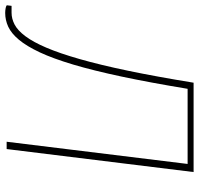

<svg xmlns="http://www.w3.org/2000/svg" viewBox="-71 -710 748 722"><g transform="rotate(90 303.0 -349.0)"><path d="M589 -703 502.5 0H475L558.5 -680.5H276Q252.5 -538.5 230 -432.5Q207.5 -326.5 184.8 -250.2Q162 -174 138.8 -124.5Q115.5 -75 91.5 -46.2Q67.5 -17.5 42.5 -6Q17.5 5.5 -9.5 5.5Q-14 5.5 -19.2 5Q-24.5 4.5 -28.8 3.5Q-33 2.5 -35.8 1.2Q-38.5 0 -38 -2L-36 -18.5H-10Q12.5 -18.5 34.5 -30Q56.5 -41.5 78.2 -70.5Q100 -99.5 121.2 -149.2Q142.5 -199 164.2 -275Q186 -351 208 -456.5Q230 -562 253 -703Z"/></g></svg>

Font: Lato Thin
Style: Italic
Weight: 200
Italic angle: -7°
Designer: Lukasz Dziedzic
Foundry: tyPoland Lukasz Dziedzic
Version: Version 2.007; 2014-02-27